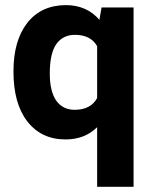

<svg xmlns="http://www.w3.org/2000/svg" viewBox="-20 -531 594 744"><path d="M198.7 -360.8Q172.9 -324.7 172.9 -246.1Q172.9 -176.8 198.2 -140.6Q223.6 -105.5 269.5 -105.5Q331.1 -105.5 356.4 -150.9V-352.1Q331.5 -396 270.5 -396Q224.1 -396 198.7 -360.8ZM32.2 -255.4Q32.2 -373 85.4 -441.9Q139.2 -510.7 234.9 -511.2Q315.9 -511.2 365.2 -454.1L373 -499L373.5 -502H376.5H494.1H497.6V-498.5V189.9V192.9H494.1H359.4H356.4V189.9V-38.1Q332 -14.2 301.5 -2.4Q271 9.3 233.9 9.3Q140.1 9.3 85.9 -60.5Q31.7 -130.4 32.2 -255.4Z"/></svg>

Font: MAUL Bold
Style: Bold
Weight: 700
Designer: MAUL
Version: Version 1.0; 2020; ttfautohint (v1.8.3)